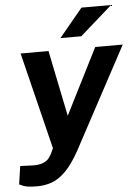

<svg xmlns="http://www.w3.org/2000/svg" viewBox="-75 -769 706 979"><g transform="rotate(-5 278.0 -279.0)"><path d="M76.1 165Q24.7 165 4.5 156.2Q-15.7 147.4 -15.7 147.4L-2.1 54.4L47.6 56.4Q91.2 59.2 113.7 49.8Q136.3 40.5 145.6 27.5Q154.9 14.6 158.8 6.9L172.1 -21.6L49.9 -517H192.7L261.7 -179.8L431.9 -517H572.8L293.8 2.8Q257.1 69 222.1 104Q187.2 139.1 151.4 152Q115.6 165 76.1 165ZM259 -577.5 379.5 -723H530.9L365.7 -577.5Z"/></g></svg>

Font: Public Sans Thin
Style: Italic
Weight: 100
Italic angle: -8°
Designer: The Public Sans project authors (U.S. Web Design System). Libre Franklin designed by Pablo Impallari and Rodrigo Fuenzal
Version: Version 2.000